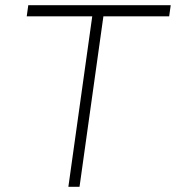

<svg xmlns="http://www.w3.org/2000/svg" viewBox="-20 -720 678 740"><path d="M638 -700 632 -657H378.5L286.5 0H243.5L335.5 -657H83L89 -700Z"/></svg>

Font: Urbanist ExtraLight
Style: Italic
Weight: 250
Version: Version 1.303